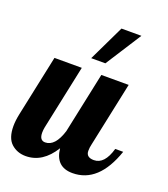

<svg xmlns="http://www.w3.org/2000/svg" viewBox="-146 -848 831 951"><g transform="rotate(20 269.5 -372.0)"><path d="M546.9 -179.2Q483.4 5.9 346.2 5.9Q256.8 5.9 247.1 -88.9Q188.5 5.9 99.1 5.9Q54.2 5.9 22.9 -22.5Q-7.8 -50.8 -7.8 -113.8Q-7.8 -142.1 0 -179.2L67.9 -500H211.9L140.1 -160.2Q137.2 -144.5 137.2 -131.8Q137.2 -90.8 167 -90.8Q219.7 -90.8 247.1 -179.2L314.9 -500H459L387.2 -160.2Q382.8 -143.1 382.8 -125Q382.8 -90.8 423.8 -90.8Q480 -90.8 504.9 -179.2ZM239.3 -561 330.1 -750H435.1L314 -561Z"/></g></svg>

Font: UVF Lobster12
Style: Regular
Weight: 400
Designer: Pablo Impallari
Foundry: Pablo Impallari. www.impallari.com
Version: Version 1.004